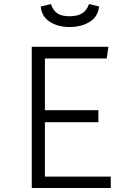

<svg xmlns="http://www.w3.org/2000/svg" viewBox="-20 -938 655 958"><path d="M512.3 -646.2H204.1V-388.2H470.8V-328.2H204.1V-56.9H532.8V0H138.5V-704.6H521ZM183.1 -905.6 233.8 -917.9Q245.6 -884.1 267.4 -870.5Q289.2 -856.9 326.7 -856.9Q365.1 -856.9 388.7 -870.8Q412.3 -884.6 424.1 -917.9L474.4 -905.6Q468.7 -853.8 426.7 -828.5Q384.6 -803.1 326.7 -803.1Q270.3 -803.1 229.5 -828.5Q188.7 -853.8 183.1 -905.6Z"/></svg>

Font: Fira Code Fixed Light
Style: Regular
Weight: 300
Monospace: yes
Designer: Carrois Corporate, Edenspiekermann AG, Nikita Prokopov
Foundry: Carrois Corporate, Edenspiekermann AG, Nikita Prokopov
Version: Version 5.002